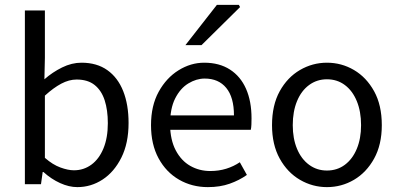

<svg xmlns="http://www.w3.org/2000/svg" viewBox="-20 -755 1631 787"><path d="M297 12Q263 12 226.5 -4.5Q190 -21 158 -50H155L148 0H82V-712H164V-518L162 -430Q195 -459 234.5 -478.5Q274 -498 314 -498Q377 -498 420 -467.5Q463 -437 485 -381.5Q507 -326 507 -251Q507 -168 477.5 -109Q448 -50 400.5 -19Q353 12 297 12ZM283 -57Q323 -57 354.5 -80Q386 -103 404 -146.5Q422 -190 422 -250Q422 -304 409 -344Q396 -384 368 -406.5Q340 -429 294 -429Q263 -429 231 -412Q199 -395 164 -363V-108Q196 -80 227.5 -68.5Q259 -57 283 -57Z M832 12Q767 12 714 -18.5Q661 -49 630 -106Q599 -163 599 -242Q599 -322 630.5 -379Q662 -436 712 -467Q762 -498 817 -498Q879 -498 922.5 -470Q966 -442 988.5 -391Q1011 -340 1011 -270Q1011 -257 1010.5 -244.5Q1010 -232 1008 -223H659L658 -282H939Q939 -356 907.5 -394.5Q876 -433 819 -433Q785 -433 752 -413Q719 -393 698 -351.5Q677 -310 677 -244Q678 -181 700.5 -138.5Q723 -96 760 -75Q797 -54 842 -54Q877 -54 907.5 -63.5Q938 -73 963 -90L992 -38Q961 -16 921.5 -2Q882 12 832 12ZM740 -570 869 -735H959L964 -726L806 -570Z M1320 12Q1261 12 1209.5 -18Q1158 -48 1126.5 -105Q1095 -162 1095 -242Q1095 -324 1126.5 -381Q1158 -438 1209.5 -468Q1261 -498 1320 -498Q1380 -498 1431 -468Q1482 -438 1513.5 -381Q1545 -324 1545 -242Q1545 -162 1513.5 -105Q1482 -48 1431 -18Q1380 12 1320 12ZM1320 -56Q1362 -56 1393.5 -79.5Q1425 -103 1442.5 -145Q1460 -187 1460 -242Q1460 -298 1442.5 -340.5Q1425 -383 1393.5 -406.5Q1362 -430 1320 -430Q1279 -430 1247 -406.5Q1215 -383 1197.5 -340.5Q1180 -298 1180 -242Q1180 -187 1197.5 -145Q1215 -103 1247 -79.5Q1279 -56 1320 -56Z"/></svg>

Font: Mada
Style: Regular
Weight: 400
Designer: Khaled Hosny
Version: Version 1.5